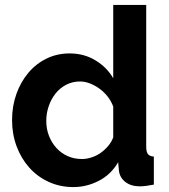

<svg xmlns="http://www.w3.org/2000/svg" viewBox="-20 -750 685 780"><path d="M278 10Q224 10 178 -11Q132 -32 99 -69Q66 -106 47.5 -155.5Q29 -205 29 -262Q29 -319 46.5 -368Q64 -417 95 -454Q126 -491 169 -512Q212 -533 263 -533Q321 -533 367.5 -505Q414 -477 440 -432V-730H574V-154Q574 -133 581 -124Q588 -115 605 -114V0Q570 7 548 7Q512 7 489 -11Q466 -29 463 -58L460 -91Q431 -41 381.5 -15.5Q332 10 278 10ZM313 -104Q332 -104 352 -110.5Q372 -117 389 -129Q406 -141 419.5 -157Q433 -173 440 -192V-317Q432 -339 417.5 -357.5Q403 -376 384.5 -389.5Q366 -403 345.5 -411Q325 -419 305 -419Q275 -419 249.5 -406Q224 -393 206 -370.5Q188 -348 178 -319Q168 -290 168 -259Q168 -226 179 -198Q190 -170 209 -149Q228 -128 254.5 -116Q281 -104 313 -104Z"/></svg>

Font: Oxford Sans
Style: Bold
Weight: 700
Designer: Matt McInerney, Pablo Impallari, Rodrigo Fuenzalida
Foundry: Matt McInerney, Pablo Impallari, Rodrigo Fuenzalida
Version: Version 3.000g; ttfautohint (v1.5) -l 8 -r 28 -G 28 -x 14 -D